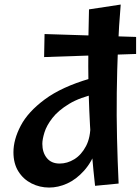

<svg xmlns="http://www.w3.org/2000/svg" viewBox="-20 -830 632 864"><path d="M178.5 -573.2 180.5 -676.8 592.5 -663.8V-587.2ZM513.8 -4 407.8 6.2Q392.2 -133.2 385 -266.6Q377.8 -400 377.2 -530.4Q376.8 -660.8 380.5 -787.8L523.2 -809.5Q515 -714.2 510.9 -614.4Q506.8 -514.5 505.5 -412.6Q504.2 -310.8 506.6 -208.2Q509 -105.8 513.8 -4ZM201.2 14Q158.8 14 121.9 -4.6Q85 -23.2 62.8 -58.6Q40.5 -94 40.5 -145Q40.5 -202 73.4 -264.5Q106.2 -327 181.9 -383Q257.5 -439 384 -476L417.5 -409Q339.8 -392.2 290.9 -362.5Q242 -332.8 215.8 -298.9Q189.5 -265 180 -233.9Q170.5 -202.8 170.5 -182.8Q170.5 -143.8 190.8 -118.9Q211 -94 248.5 -94Q282.8 -94 314.5 -113.5Q346.2 -133 367 -172.4Q387.8 -211.8 387 -270.5L445.2 -314Q439.5 -225 416.2 -162.8Q393 -100.5 357.9 -61.5Q322.8 -22.5 282.2 -4.2Q241.8 14 201.2 14Z"/></svg>

Font: Marhey Light
Style: Regular
Weight: 300
Designer: Nur Syamsi & Bustanul Arifin
Foundry: Namelatype
Version: Version 1.000